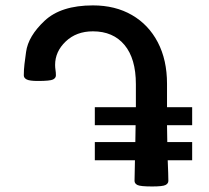

<svg xmlns="http://www.w3.org/2000/svg" viewBox="-20 -674 762 701"><path d="M474.1 -155.3Q474.6 -183.1 475.1 -216.8H326.2V-282.7H476.1V-366.7Q476.1 -460 434.6 -509.8Q393.1 -559.6 319.3 -559.6Q258.8 -559.6 220 -522.7Q181.2 -485.8 181.2 -437Q181.2 -427.7 182.6 -418.7Q184.1 -409.7 184.1 -398.9Q184.1 -389.2 173.6 -383.8Q163.1 -378.4 118.2 -378.4Q88.4 -378.4 77.6 -383.8Q66.9 -389.2 66.9 -398.9Q66.9 -419.4 69.3 -439.5Q71.8 -459.5 75.2 -484.4Q83 -542 142.8 -598.1Q202.6 -654.3 319.3 -654.3Q400.9 -654.3 461.7 -619.1Q522.5 -584 556.2 -519.5Q589.8 -455.1 589.8 -368.2V-282.7H681.6V-216.8H589.8Q590.3 -183.1 590.8 -155.3H681.6V-88.9H592.3Q594.7 -33.7 594.7 -13.7Q594.7 -3.9 584.2 1.5Q573.7 6.8 535.6 6.8Q492.7 6.8 481.9 1.5Q471.2 -3.9 471.2 -13.7Q471.2 -33.7 472.7 -88.9H326.2V-155.3Z"/></svg>

Font: Bainsley
Style: Bold
Weight: 700
Designer: Paul James MIller
Foundry: High-Logic / Made with FontCreator
Version: Version 1.411;March 28, 2021;FontCreator 13.0.0.2683 64-bit